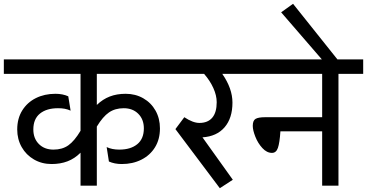

<svg xmlns="http://www.w3.org/2000/svg" viewBox="-40 -968 1914 1001"><path d="M464.8 -420.9Q495.6 -450.7 532.2 -464.8Q568.8 -479 615.2 -479Q666 -479 707 -455.6Q748 -432.1 771 -391.1Q793.9 -350.1 793.9 -298.8Q793.9 -241.7 768.1 -200Q742.2 -158.2 697 -135.5Q651.9 -112.8 595.2 -112.8Q557.1 -112.8 527.8 -126L516.1 -201.2Q543.9 -188 582 -188Q641.1 -188 675.5 -216.1Q710 -244.1 710 -298.8Q710 -345.7 680.9 -374.8Q651.9 -403.8 605 -403.8Q560.1 -403.8 528.1 -381.8Q496.1 -359.9 464.8 -308.1V0H379.9V-171.9Q349.1 -141.1 312 -127Q274.9 -112.8 229 -112.8Q178.2 -112.8 137.2 -136.5Q96.2 -160.2 73 -201.2Q49.8 -242.2 49.8 -293Q49.8 -350.1 75.9 -392.1Q102.1 -434.1 147 -456.5Q191.9 -479 249 -479Q287.1 -479 315.9 -465.8L328.1 -391.1Q300.3 -404.3 262.2 -403.8Q203.1 -403.8 168.5 -376Q133.8 -348.1 133.8 -293Q133.8 -246.1 162.8 -217Q191.9 -188 238.8 -188Q284.7 -188 316.4 -210.4Q348.1 -232.9 379.9 -286.1V-583H-20V-658.2H865.2V-583H464.8Z M1118.7 -583Q1171.9 -506.8 1171.9 -433.1Q1171.9 -352.1 1130.9 -304.4Q1089.8 -256.8 1015.6 -252L1173.8 -30.8L1106 13.2L874.5 -294.9L920.9 -356.9Q965.8 -327.1 999.5 -327.1Q1043.5 -327.1 1066.7 -354.5Q1089.8 -381.8 1089.8 -435.1Q1089.8 -470.2 1072.3 -509Q1054.7 -547.9 1023.9 -583H824.7V-658.2H1260.7V-583Z M1724.6 -583V0H1639.6V-283.2H1421.9Q1418 -223.1 1408.9 -197Q1399.9 -170.9 1377.9 -170.9Q1351.1 -170.9 1327.9 -196Q1304.7 -221.2 1291.3 -255.1Q1277.8 -289.1 1277.8 -312Q1277.8 -339.8 1292.7 -348.4Q1307.6 -356.9 1341.8 -356.9H1639.6V-583H1220.7V-658.2H1853.5V-583Z M1487.8 -948.2 1727.5 -647.9H1647L1425.8 -903.8Z"/></svg>

Font: Sarala
Style: Regular
Weight: 400
Designer: Andres Torresi
Foundry: Huerta Tipografica
Version: Version 1.004;PS 001.003;hotconv 1.0.70;makeotf.lib2.5.58329